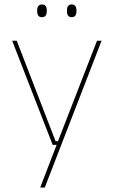

<svg xmlns="http://www.w3.org/2000/svg" viewBox="-20 -668 510 860"><path d="M246.5 -35.5 238 -31 414.5 -485.5H435L180.5 172H160L236.5 -26.5L241.5 -19H216L34.5 -485.5H55L229 -35.5ZM168 -591Q157 -591 151.8 -597.8Q146.5 -604.5 146.5 -618.5V-621.5Q146.5 -634.5 151.8 -641.2Q157 -648 168 -648Q179 -648 184.2 -641.2Q189.5 -634.5 189.5 -621.5V-618.5Q189.5 -604.5 184.2 -597.8Q179 -591 168 -591ZM301.5 -591Q290.5 -591 285.2 -597.8Q280 -604.5 280 -618.5V-621.5Q280 -634.5 285.2 -641.2Q290.5 -648 301.5 -648Q312 -648 317.2 -641.2Q322.5 -634.5 322.5 -621.5V-618.5Q322.5 -604.5 317.2 -597.8Q312 -591 301.5 -591Z"/></svg>

Font: Anek Odia Medium Thin
Style: Regular
Weight: 250
Version: Version 1.003